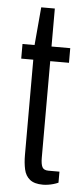

<svg xmlns="http://www.w3.org/2000/svg" viewBox="-51 -704 325 745"><g transform="rotate(5 111.5 -331.5)"><path d="M145 11Q112 11 94.5 -3Q77 -17 71.5 -42Q66 -67 66 -98V-469H19V-526H66L79 -674H132V-526H205V-469H132V-93Q132 -68 138 -56.5Q144 -45 162 -45H205V-2Q196 2 185.5 5Q175 8 164.5 9.5Q154 11 145 11Z"/></g></svg>

Font: Archivo Condensed Light
Style: Regular
Weight: 300
Width: 3
Designer: Hector Gatti
Foundry: Omnibus-Type
Version: Version 2.001